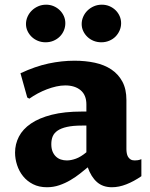

<svg xmlns="http://www.w3.org/2000/svg" viewBox="-20 -785 638 815"><path d="M352.5 -74.7Q337.9 -62.5 319.3 -47.9Q300.8 -33.2 278.8 -20.3Q256.8 -7.3 231.9 1.2Q207 9.8 179.2 9.8Q145.5 9.8 120.1 -3.2Q94.7 -16.1 77.9 -37.1Q61 -58.1 52.5 -84.5Q43.9 -110.8 43.9 -137.2Q43.9 -173.3 60.3 -205.1Q76.7 -236.8 111.3 -260.5Q146 -284.2 199.7 -297.9Q253.4 -311.5 327.6 -311.5H346.7V-341.8Q346.7 -381.3 322.3 -401.9Q297.9 -422.4 256.8 -422.4Q238.8 -422.4 219 -418Q199.2 -413.6 179.2 -406Q159.2 -398.4 140.1 -388.2Q121.1 -377.9 104.5 -366.2L95.7 -371.1L66.9 -474.1Q129.9 -503.4 186 -515.4Q242.2 -527.3 296.4 -527.3Q342.8 -527.3 383.1 -518.6Q423.3 -509.8 452.9 -490Q482.4 -470.2 499.5 -438.5Q516.6 -406.7 516.6 -360.4V-152.3Q516.6 -143.6 518.1 -135Q519.5 -126.5 523.4 -119.6Q527.3 -112.8 534.2 -108.4Q541 -104 551.8 -104Q558.6 -104 565.2 -105Q571.8 -106 580.1 -109.4V-37.1Q548.3 -15.1 516.6 -2.7Q484.9 9.8 455.1 9.8Q416.5 9.8 391.6 -12.2Q366.7 -34.2 352.5 -74.7ZM346.7 -252H328.1Q289.6 -252 264.4 -246.3Q239.3 -240.7 224.4 -230.5Q209.5 -220.2 203.6 -205.8Q197.8 -191.4 197.8 -173.3Q197.8 -154.8 203.1 -141.8Q208.5 -128.9 217.5 -120.4Q226.6 -111.8 238.5 -107.9Q250.5 -104 263.7 -104Q281.7 -104 302.5 -111.6Q323.2 -119.1 346.7 -138.7ZM90.3 -683.1Q90.3 -699.2 96.9 -714.1Q103.5 -729 115 -740.2Q126.5 -751.5 142.1 -758.3Q157.7 -765.1 175.8 -765.1Q192.9 -765.1 207.8 -758.8Q222.7 -752.4 233.6 -741.7Q244.6 -731 251 -716.8Q257.3 -702.6 257.3 -686.5Q257.3 -670.4 251.2 -655.8Q245.1 -641.1 233.9 -629.9Q222.7 -618.7 207.3 -612.1Q191.9 -605.5 173.3 -605.5Q156.2 -605.5 141.1 -611.6Q126 -617.7 114.7 -628.4Q103.5 -639.2 96.9 -653.1Q90.3 -667 90.3 -683.1ZM326.7 -683.1Q326.7 -699.2 333.3 -714.1Q339.8 -729 351.3 -740.2Q362.8 -751.5 378.4 -758.3Q394 -765.1 412.1 -765.1Q429.7 -765.1 444.6 -758.8Q459.5 -752.4 470.5 -741.7Q481.4 -731 487.8 -716.8Q494.1 -702.6 494.1 -686.5Q494.1 -670.4 487.8 -655.8Q481.4 -641.1 470.5 -629.9Q459.5 -618.7 443.8 -612.1Q428.2 -605.5 410.2 -605.5Q392.6 -605.5 377.4 -611.6Q362.3 -617.7 351.1 -628.4Q339.8 -639.2 333.3 -653.1Q326.7 -667 326.7 -683.1Z"/></svg>

Font: Proza Libre
Style: Bold
Weight: 700
Designer: Jasper de Waard
Foundry: Jasper de Waard
Version: Version 1.000; ttfautohint (v1.4.1.8-43bc)